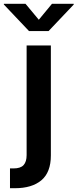

<svg xmlns="http://www.w3.org/2000/svg" viewBox="-73 -785 407 1009"><path d="M66.9 -545.9H194.3V31.7Q194.3 120.6 144.5 162.4Q94.7 204.1 5.4 204.1H-20.5V100.1H-2Q35.2 100.1 51 82.5Q66.9 64.9 66.9 30.3ZM61 -765.1 130.9 -681.2 200.2 -765.1H314.5V-761.2L182.1 -621.6H79.6L-52.7 -761.2V-765.1Z"/></svg>

Font: Inter SemiBold
Style: Regular
Weight: 600
Designer: Rasmus Andersson
Foundry: rsms
Version: Version 4.001;git-9221beed3